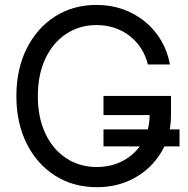

<svg xmlns="http://www.w3.org/2000/svg" viewBox="-20 -759 774 790"><path d="M378.4 11.2Q281.7 11.2 207 -36.1Q132.3 -83.5 89.8 -168.2Q47.4 -252.9 47.4 -363.3Q47.4 -474.6 89.8 -559.3Q132.3 -644 206.8 -691.4Q281.2 -738.8 377 -738.8Q435.1 -738.8 485.6 -720.9Q536.1 -703.1 576.2 -670.4Q616.2 -637.7 642.8 -592.8Q669.4 -547.9 679.2 -493.7H588.4Q579.6 -530.3 560.5 -559.8Q541.5 -589.4 513.7 -611.1Q485.8 -632.8 451.4 -644.3Q417 -655.8 377.4 -655.8Q306.6 -655.8 252 -619.4Q197.3 -583 166.5 -517.3Q135.7 -451.7 135.7 -363.3Q135.7 -275.4 166.5 -210Q197.3 -144.5 252.2 -108.2Q307.1 -71.8 378.4 -71.8Q439.5 -71.8 488.8 -98.9Q538.1 -126 566.9 -174.6Q595.7 -223.1 595.7 -287.6L624 -285.6H405.8V-364.3H683.6V-285.2Q683.6 -199.2 643.3 -132.3Q603 -65.4 534.2 -27.1Q465.3 11.2 378.4 11.2ZM405.8 -156.7V-226.6H718.8V-156.7Z"/></svg>

Font: Inter 28pt
Style: Regular
Weight: 400
Designer: Rasmus Andersson
Foundry: rsms
Version: Version 4.001;git-66647c0bb